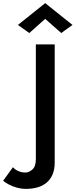

<svg xmlns="http://www.w3.org/2000/svg" viewBox="-152 -985 485 1232"><path d="M-69 88 -132 175Q-119 186 -97 198Q-75 210 -45.5 218.5Q-16 227 15 227Q54 227 88 217.5Q122 208 147 187Q172 166 185.5 134Q199 102 199 57V-700H78V36Q78 83 56 102.5Q34 122 11 122Q-14 122 -35 112.5Q-56 103 -69 88ZM138 -864 241 -773 313 -825 138 -965 -37 -825 36 -773Z"/></svg>

Font: Jost Medium
Style: Regular
Weight: 500
Version: Version 3.710